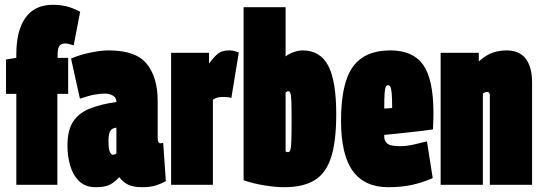

<svg xmlns="http://www.w3.org/2000/svg" viewBox="-20 -770 2254 800"><path d="M48 0V-379H5V-522L48 -529V-544Q48 -643 86.5 -696.5Q125 -750 200 -750Q231 -750 257.5 -743.5Q284 -737 314 -721L287 -581Q263 -589 251 -589Q235 -589 227.5 -578.5Q220 -568 220 -542V-529H264V-379H219V0Z M261 -164Q261 -227 284.5 -263Q308 -299 354 -317.5Q400 -336 465 -345V-346Q465 -363 450.5 -371.5Q436 -380 417 -380Q401 -380 378 -376.5Q355 -373 313 -359L276 -526Q310 -541 355 -550.5Q400 -560 433 -560Q546 -560 591.5 -504Q637 -448 637 -349V-198Q637 -182 640.5 -177.5Q644 -173 647 -173Q654 -173 660 -175L671 -15Q653 -5 630 2.5Q607 10 572 10Q535 10 513 -1Q491 -12 477 -32Q457 -10 436.5 0Q416 10 379 10Q335 10 309 -16Q283 -42 272 -81.5Q261 -121 261 -164ZM432 -182Q432 -148 438 -136.5Q444 -125 451 -125Q453 -125 458 -126.5Q463 -128 465 -131V-238Q449 -237 440.5 -226Q432 -215 432 -182Z M851 -550V-505Q873 -535 889.5 -547.5Q906 -560 935 -560Q942 -560 951.5 -558.5Q961 -557 975 -551L944 -362Q934 -365 924 -365.5Q914 -366 909 -366Q898 -366 888.5 -364Q879 -362 867 -355V0H693V-550Z M995 -19V-740H1170V-535Q1184 -546 1204 -553Q1224 -560 1240 -560Q1314 -560 1347.5 -496.5Q1381 -433 1381 -294Q1381 -183 1360 -116Q1339 -49 1291.5 -19.5Q1244 10 1164 10Q1126 10 1079 2Q1032 -6 995 -19ZM1170 -139Q1176 -136 1180 -136Q1187 -136 1190 -146Q1193 -156 1194 -185.5Q1195 -215 1195 -273Q1195 -323 1194 -348Q1193 -373 1190 -381.5Q1187 -390 1181 -390Q1176 -390 1170 -384Z M1598 10Q1499 10 1450 -57.5Q1401 -125 1401 -267Q1401 -424 1450.5 -492Q1500 -560 1606 -560Q1701 -560 1743.5 -499.5Q1786 -439 1786 -299Q1786 -288 1785.5 -267.5Q1785 -247 1784 -231Q1765 -228 1737 -224.5Q1709 -221 1679 -218Q1649 -215 1622.5 -212Q1596 -209 1581 -208V-200Q1581 -184 1593 -172.5Q1605 -161 1647 -161Q1674 -161 1703 -167.5Q1732 -174 1759 -181L1783 -28Q1740 -9 1696 0.5Q1652 10 1598 10ZM1581 -318Q1586 -318 1596 -318.5Q1606 -319 1614 -320Q1614 -361 1612 -381.5Q1610 -402 1606.5 -408.5Q1603 -415 1597 -415Q1591 -415 1587.5 -408Q1584 -401 1582.5 -380.5Q1581 -360 1581 -318Z M1816 0V-550H1975V-514Q2006 -542 2034.5 -551Q2063 -560 2090 -560Q2144 -560 2170.5 -525.5Q2197 -491 2197 -426V0H2021V-371Q2021 -382 2016.5 -384.5Q2012 -387 2009 -387Q2001 -387 1992 -380V0Z"/></svg>

Font: Georama ExtraCondensed Black
Style: Regular
Weight: 900
Width: 2
Designer: Jean-Baptiste Levee
Foundry: Production Type
Version: Version 1.000